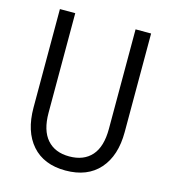

<svg xmlns="http://www.w3.org/2000/svg" viewBox="-109 -808 807 907"><g transform="rotate(15 294.5 -355.0)"><path d="M294 10Q188 10 130 -56Q72 -122 72 -239V-720H147V-233Q147 -147 185.5 -103Q224 -59 294 -59Q365 -59 403.5 -102.5Q442 -146 442 -233V-720H518V-238Q518 -122 459.5 -56Q401 10 294 10Z"/></g></svg>

Font: Instrument Sans SemiCondensed
Style: Regular
Weight: 400
Width: 4
Designer: Rodrigo Fuenzalida
Foundry: fragTYPE
Version: Version 1.000;gftools[0.9.28]